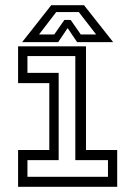

<svg xmlns="http://www.w3.org/2000/svg" viewBox="-20 -718 520 738"><path d="M49.5 0V-141.5H169.5V-398.5H49.5V-540H310.5V-141.5H430.5V0ZM85.5 -38.5H395V-102.5H269.5V-502.5H85.5V-438H205.5V-102.5H85.5ZM177 -698H303L415 -556H276.5L240 -610L203.5 -556H65ZM196 -671.5 130 -585.5H188.5L227.5 -641.5H251.5L290.5 -585.5H349.5L283 -671.5Z"/></svg>

Font: Tourney Condensed
Style: Regular
Weight: 400
Width: 3
Designer: Tyler Finck
Foundry: Etcetera Type Co
Version: Version 1.010; ttfautohint (v1.8.3)